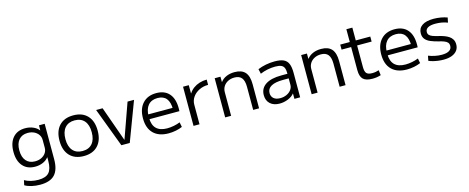

<svg xmlns="http://www.w3.org/2000/svg" viewBox="-41 -1466 6009 2462"><g transform="rotate(-15 2963.0 -235.0)"><path d="M267.2 220Q208.1 220 155.4 208Q102.6 196 64.9 173.3L78.5 108.9Q115 130.4 162.3 141.9Q209.6 153.4 260.3 153.4Q359.2 153.4 401.6 105.9Q444 58.4 444 -50V-96.3H442Q415.3 -60.6 368 -40.3Q320.7 -20 264.1 -20Q159.8 -20 101 -87.5Q42.3 -155 42.3 -275Q42.3 -395 101 -462.5Q159.8 -530 264.1 -530Q321.2 -530 369.3 -509.5Q417.3 -488.9 444.3 -453.7H446.3L446.8 -520H522.4V-50Q522.4 89.6 460.8 154.8Q399.3 220 267.2 220ZM280.5 -86.6Q328.2 -86.6 364.7 -104.3Q401.2 -122 422.6 -152.7Q444 -183.5 444 -223.1V-326.9Q444 -366.2 422.6 -397.1Q401.2 -428 364.7 -445.7Q328.2 -463.4 280.5 -463.4Q204.8 -463.4 162.3 -414.1Q119.9 -364.8 119.9 -275Q119.9 -184.9 162.3 -135.7Q204.8 -86.6 280.5 -86.6Z M903 10Q783 10 716.3 -61Q649.7 -132 649.7 -260Q649.7 -388 716.3 -459Q783 -530 903 -530Q1023 -530 1089.7 -459Q1156.4 -388 1156.4 -260Q1156.4 -132 1089.7 -61Q1023 10 903 10ZM903 -56.7Q987 -56.7 1032.3 -109.4Q1077.6 -162 1077.6 -260Q1077.6 -358 1032.3 -410.6Q987 -463.3 903 -463.3Q820 -463.3 774.2 -410.6Q728.4 -358 728.4 -260Q728.4 -162 774.2 -109.4Q820 -56.7 903 -56.7Z M1401.3 0 1205.3 -520H1291.4L1456 -57.7H1458L1622.6 -520H1708.7L1512.7 0Z M2029 10Q1898.7 10 1828.2 -60Q1757.7 -130 1757.7 -260Q1757.7 -386 1823.5 -458Q1889.3 -530 2004.7 -530Q2115.7 -530 2175 -462.3Q2234.4 -394.7 2234.4 -268.7Q2234.4 -258.7 2234 -247.6Q2233.7 -236.6 2233 -229.3H1801V-292.7H2175L2160.3 -272Q2160.3 -368.6 2121.1 -416.6Q2082 -464.6 2004.7 -464.6Q1923 -464.6 1879 -413.5Q1835.1 -362.3 1835.1 -266.7V-246.7Q1835.1 -152 1883.4 -104.4Q1931.7 -56.7 2026.3 -56.7Q2069.3 -56.7 2115.5 -65.7Q2161.7 -74.7 2198.7 -90.1L2211 -26Q2172.7 -9 2125 0.5Q2077.3 10 2029 10Z M2359.3 0V-520H2435.4L2435.9 -411.1H2438.2Q2461.1 -447.9 2497.1 -474.5Q2533.2 -501.1 2579.2 -515.5Q2625.3 -530 2675.9 -530V-459.8Q2610 -459.8 2556.1 -433.1Q2502.1 -406.4 2470.4 -361Q2438.8 -315.7 2438.8 -259.9V0Z M2779.3 0V-520H2855.7L2856.2 -449.7H2858.2Q2887.5 -488.5 2935.6 -509.3Q2983.7 -530 3044.9 -530Q3139.5 -530 3184.5 -478.8Q3229.5 -427.6 3229.5 -320V0H3151.1V-306.4Q3151.1 -386.8 3120.5 -425.1Q3089.9 -463.4 3025 -463.4Q2976.4 -463.4 2938.6 -443.8Q2900.7 -424.2 2879.5 -390.6Q2858.3 -357 2858.3 -312.8V0Z M3501.7 10Q3422.8 10 3376.9 -32.3Q3331.1 -74.5 3331.1 -146.7Q3331.1 -237.1 3404.3 -285.4Q3477.5 -333.7 3613.2 -333.7H3695.6Q3695.6 -384.2 3684 -412.1Q3672.3 -440 3644.1 -451.7Q3615.9 -463.4 3566.3 -463.4Q3515.6 -463.4 3464.3 -453.1Q3413 -442.7 3366.3 -422.8L3351.8 -486.8Q3401.6 -507.5 3459.4 -518.8Q3517.2 -530 3576.2 -530Q3650.6 -530 3693.8 -510.8Q3737 -491.5 3755.9 -446.7Q3774.8 -401.9 3774.8 -326.8V0H3698.7L3698.2 -70.8H3696.4Q3670 -35.5 3615.3 -12.7Q3560.6 10 3501.7 10ZM3527.2 -55.3Q3574 -55.3 3612.3 -73.1Q3650.6 -91 3673.1 -121.4Q3695.6 -151.8 3695.6 -189V-272.6H3623.3Q3517.1 -272.6 3463.3 -242.5Q3409.5 -212.4 3409.5 -153.9Q3409.5 -108.2 3440.3 -81.7Q3471.1 -55.3 3527.2 -55.3Z M3927.3 0V-520H4003.7L4004.2 -449.7H4006.2Q4035.5 -488.5 4083.6 -509.3Q4131.7 -530 4192.9 -530Q4287.5 -530 4332.5 -478.8Q4377.5 -427.6 4377.5 -320V0H4299.1V-306.4Q4299.1 -386.8 4268.5 -425.1Q4237.9 -463.4 4173 -463.4Q4124.4 -463.4 4086.6 -443.8Q4048.7 -424.2 4027.5 -390.6Q4006.3 -357 4006.3 -312.8V0Z M4733.3 10Q4647.6 10 4610.3 -26.5Q4573 -63 4573 -146.7V-453.3H4446V-520H4573V-690H4652.4V-520H4845V-453.3H4652.4V-166.7Q4652.4 -107 4673.4 -83.6Q4694.4 -60.1 4748 -60.1Q4771.7 -60.1 4794.5 -63.9Q4817.3 -67.7 4837.3 -74.7L4846 -7Q4816.3 2.3 4788.8 6.2Q4761.3 10 4733.3 10Z M5192 10Q5061.7 10 4991.2 -60Q4920.7 -130 4920.7 -260Q4920.7 -386 4986.5 -458Q5052.3 -530 5167.7 -530Q5278.7 -530 5338 -462.3Q5397.4 -394.7 5397.4 -268.7Q5397.4 -258.7 5397 -247.6Q5396.7 -236.6 5396 -229.3H4964V-292.7H5338L5323.3 -272Q5323.3 -368.6 5284.1 -416.6Q5245 -464.6 5167.7 -464.6Q5086 -464.6 5042 -413.5Q4998.1 -362.3 4998.1 -266.7V-246.7Q4998.1 -152 5046.4 -104.4Q5094.7 -56.7 5189.3 -56.7Q5232.3 -56.7 5278.5 -65.7Q5324.7 -74.7 5361.7 -90.1L5374 -26Q5335.7 -9 5288 0.5Q5240.3 10 5192 10Z M5678.7 10Q5645 10 5609 5.5Q5573 1 5540.5 -7.3Q5508 -15.7 5483 -26.7L5496 -91.4Q5536 -75.7 5581.3 -66.2Q5626.7 -56.7 5671.3 -56.7Q5737.3 -56.7 5771 -78Q5804.6 -99.4 5804.6 -140.7Q5804.6 -168.3 5789.8 -184.8Q5775 -201.3 5745.3 -212.8Q5715.7 -224.3 5671.3 -234.3Q5617 -248 5573.7 -266Q5530.3 -284 5505.5 -313.5Q5480.7 -343 5480.7 -390Q5480.7 -458 5533.5 -494Q5586.3 -530 5685.3 -530Q5732.3 -530 5780.7 -521.8Q5829 -513.7 5867 -499L5853.4 -434.3Q5817.7 -448.9 5776.8 -456.1Q5736 -463.3 5694 -463.3Q5627 -463.3 5593.6 -444.1Q5560.1 -425 5559.7 -388Q5559.7 -363.3 5573.7 -348Q5587.7 -332.7 5616 -322Q5644.4 -311.4 5687.4 -301Q5727.7 -291.7 5763.2 -279Q5798.7 -266.3 5825.7 -248Q5852.7 -229.7 5868.2 -203Q5883.7 -176.3 5883.7 -138.7Q5884 -92 5859.4 -58.8Q5834.7 -25.7 5789 -7.8Q5743.4 10 5678.7 10Z"/></g></svg>

Font: M PLUS 1 Thin
Style: Regular
Weight: 100
Designer: Coji Morishita
Foundry: UNDERFOREST DESIGN
Version: Version 1.001